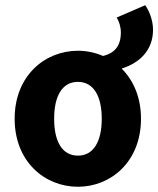

<svg xmlns="http://www.w3.org/2000/svg" viewBox="-20 -702 605 734"><path d="M278 12C403 12 519 -83 519 -248C519 -330 490 -395 445 -440C511 -460 565 -508 565 -588C565 -625 550 -662 535 -682L426 -635C435 -621 442 -600 442 -578C442 -522 414 -498 374 -488C344 -501 311 -508 278 -508C152 -508 36 -413 36 -248C36 -83 152 12 278 12ZM278 -107C217 -107 187 -162 187 -248C187 -334 217 -389 278 -389C338 -389 369 -334 369 -248C369 -162 338 -107 278 -107Z"/></svg>

Font: Giro Sans Regular
Style: Bold
Weight: 700
Designer: Paul D. Hunt
Foundry: Adobe Systems Incorporated
Version: Version 1.000;PS 1.0;hotconv 1.0.88;makeotf.lib2.5.647800